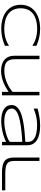

<svg xmlns="http://www.w3.org/2000/svg" viewBox="1330 -2052 739 3438"><g transform="rotate(90 1699.0 -333.5)"><path d="M800.8 -53.2Q765.6 -38.6 731.2 -26.4Q696.8 -14.2 659.7 -5.4Q622.6 3.4 581.5 8.3Q540.5 13.2 492.2 13.2Q432.6 13.2 377.7 3.4Q322.8 -6.3 275.4 -25.9Q228 -45.4 189.5 -74.5Q150.9 -103.5 123.3 -142.1Q95.7 -180.7 80.8 -229Q65.9 -277.3 65.9 -335Q65.9 -392.6 80.8 -440.9Q95.7 -489.3 123.3 -527.8Q150.9 -566.4 189.5 -595.5Q228 -624.5 275.4 -644Q322.8 -663.6 377.4 -673.3Q432.1 -683.1 492.2 -683.1Q540.5 -683.1 581.5 -678.2Q622.6 -673.3 659.7 -664.6Q696.8 -655.8 731.2 -643.8Q765.6 -631.8 800.8 -617.2V-543.9Q772.9 -561.5 741.2 -577.1Q709.5 -592.8 672.6 -604.5Q635.7 -616.2 593.8 -623Q551.8 -629.9 503.9 -629.9Q407.2 -629.9 336.4 -608.9Q265.6 -587.9 219.5 -549.6Q173.3 -511.2 151.1 -456.8Q128.9 -402.3 128.9 -335Q128.9 -267.6 151.1 -213.4Q173.3 -159.2 219.5 -120.8Q265.6 -82.5 336.4 -61.8Q407.2 -41 503.9 -41Q551.8 -41 594.5 -47.9Q637.2 -54.7 674.6 -66.4Q711.9 -78.1 743.4 -93.5Q774.9 -108.9 800.8 -126V-53.2Z M1041 -670.9V-228Q1040.5 -171.9 1055.2 -135.7Q1069.8 -99.6 1097.4 -78.9Q1125 -58.1 1164.3 -50Q1203.6 -42 1252.9 -42Q1310.1 -42 1364.7 -55.9Q1419.4 -69.8 1467.8 -91.1Q1516.1 -112.3 1556.4 -138.2Q1596.7 -164.1 1625 -188V-670.9H1687V0H1625V-118.2Q1590.8 -96.2 1550.3 -72.5Q1509.8 -48.8 1462.6 -29.1Q1415.5 -9.3 1361.8 3.4Q1308.1 16.1 1248 16.1Q1180.2 16.1 1129.6 -1Q1079.1 -18.1 1045.7 -48.8Q1012.2 -79.6 995.6 -121.8Q979 -164.1 979 -214.8V-670.9Z M2520.5 0V-74.2Q2485.4 -55.2 2440.7 -39.1Q2396 -22.9 2346.4 -11.2Q2296.9 0.5 2244.6 6.8Q2192.4 13.2 2142.1 13.2Q2076.7 13.2 2024.7 1.5Q1972.7 -10.3 1936.5 -33.4Q1900.4 -56.6 1880.9 -91.1Q1861.3 -125.5 1861.3 -170.9Q1861.3 -215.8 1884 -250.2Q1906.7 -284.7 1948.7 -310.3Q1990.7 -335.9 2050 -353.8Q2109.4 -371.6 2182.6 -384Q2255.9 -396.5 2341.1 -404.5Q2426.3 -412.6 2520.5 -418V-469.2Q2520.5 -500.5 2508.8 -524.4Q2497.1 -548.3 2476.1 -566.2Q2455.1 -584 2426.8 -595.9Q2398.4 -607.9 2365.5 -615.2Q2332.5 -622.6 2296.1 -625.7Q2259.8 -628.9 2223.1 -628.9Q2173.8 -628.9 2133.3 -624Q2092.8 -619.1 2057.6 -610.6Q2022.5 -602.1 1990.2 -590.8Q1958 -579.6 1925.3 -566.9V-638.2Q1993.2 -656.2 2070.1 -669.7Q2147 -683.1 2233.4 -683.1Q2306.6 -683.1 2370.1 -670.7Q2433.6 -658.2 2480.5 -630.9Q2527.3 -603.5 2554.2 -560.3Q2581.1 -517.1 2581.1 -455.1V0ZM2520.5 -363.8Q2360.8 -355 2247.8 -338.9Q2134.8 -322.8 2063 -299.3Q1991.2 -275.9 1957.8 -244.6Q1924.3 -213.4 1924.3 -173.8Q1924.3 -141.6 1940.7 -116.7Q1957 -91.8 1987.8 -75Q2018.6 -58.1 2062.5 -49.6Q2106.4 -41 2161.1 -41Q2193.4 -41 2227.8 -44.7Q2262.2 -48.3 2296.4 -54.9Q2330.6 -61.5 2363.8 -70.6Q2397 -79.6 2426.3 -90.3Q2455.6 -101.1 2479.7 -113.3Q2503.9 -125.5 2520.5 -138.2Z M2862.3 -231.9Q2862.3 -186.5 2869.6 -153.8Q2877 -121.1 2900.4 -100.1Q2923.8 -79.1 2968 -69.1Q3012.2 -59.1 3085.4 -59.1H3388.7V0H3073.2Q2992.7 0 2940.2 -12.9Q2887.7 -25.9 2856.7 -53Q2825.7 -80.1 2813.5 -121.6Q2801.3 -163.1 2801.3 -220.2V-670.9H2862.3Z"/></g></svg>

Font: Syncopate
Style: Regular
Weight: 400
Width: 7
Version: Version 001.001